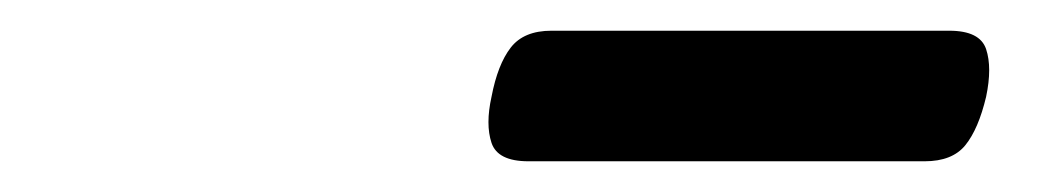

<svg xmlns="http://www.w3.org/2000/svg" viewBox="-20 -791 685 125"><path d="M324 -686Q304 -686 300 -698Q296 -710 300 -728Q304 -749 312.5 -760Q321 -771 339 -771H598Q618 -771 622 -759Q626 -747 622 -728Q617 -707 608.5 -696.5Q600 -686 582 -686Z"/></svg>

Font: Playwrite AU SA
Style: Regular
Weight: 400
Designer: Veronika Burian, José Scaglione
Foundry: TypeTogether
Version: Version 1.002